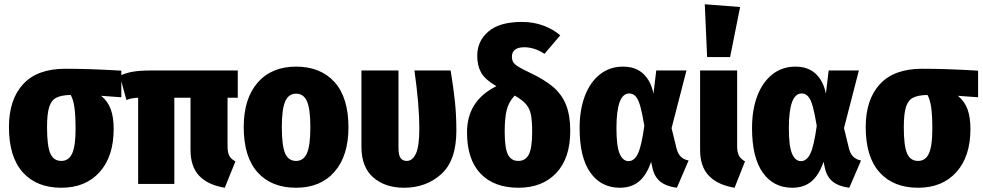

<svg xmlns="http://www.w3.org/2000/svg" viewBox="-20 -864 4616 902"><path d="M550 -407 455 -414Q486 -389 500 -351.5Q514 -314 514 -258Q514 -129 448 -55.5Q382 18 268 18Q152 18 87 -54.5Q22 -127 22 -267Q22 -396 88.5 -468.5Q155 -541 287 -541Q402 -541 550 -532ZM335 -258Q335 -323 329.5 -360.5Q324 -398 312 -418Q268 -417 244.5 -405Q221 -393 211 -361Q201 -329 201 -266Q201 -178 216.5 -143Q232 -108 268 -108Q303 -108 319 -143Q335 -178 335 -258Z M1049 -405V-178Q1049 -148 1057 -132.5Q1065 -117 1086 -106L1036 18Q957 5 916 -38Q875 -81 875 -160V-405H799V0H629V-405Q612 -404 600.5 -402Q589 -400 574 -394L543 -508Q570 -521 603 -527Q636 -533 697 -533H1097V-405Z M1617 -266Q1617 -132 1551.5 -57Q1486 18 1371 18Q1255 18 1190 -54.5Q1125 -127 1125 -267Q1125 -401 1190.5 -476Q1256 -551 1371 -551Q1486 -551 1551.5 -478.5Q1617 -406 1617 -266ZM1304 -267Q1304 -179 1319.5 -143.5Q1335 -108 1371 -108Q1406 -108 1422 -144Q1438 -180 1438 -266Q1438 -353 1422 -388.5Q1406 -424 1371 -424Q1336 -424 1320 -388Q1304 -352 1304 -267Z M2124 -250Q2124 -110 2053 -46Q1982 18 1878 18Q1789 18 1733.5 -30.5Q1678 -79 1678 -174V-533H1852V-170Q1852 -136 1861.5 -122Q1871 -108 1891 -108Q1918 -108 1934 -142.5Q1950 -177 1950 -260Q1950 -370 1927 -533H2097Q2110 -455 2117 -389Q2124 -323 2124 -250Z M2659 -249Q2659 -121 2593.5 -51.5Q2528 18 2416 18Q2301 18 2237.5 -48.5Q2174 -115 2174 -242Q2174 -391 2312 -459Q2258 -491 2240 -523.5Q2222 -556 2222 -602Q2222 -671 2274.5 -716Q2327 -761 2432 -761Q2487 -761 2533.5 -743.5Q2580 -726 2612 -698L2538 -611Q2491 -642 2443 -642Q2414 -642 2399.5 -630.5Q2385 -619 2385 -599Q2385 -583 2390.5 -573Q2396 -563 2413 -552Q2430 -541 2466 -524Q2537 -491 2578.5 -455.5Q2620 -420 2639.5 -370.5Q2659 -321 2659 -249ZM2480 -245Q2480 -296 2474.5 -324.5Q2469 -353 2452 -373.5Q2435 -394 2398 -415Q2369 -384 2360 -345.5Q2351 -307 2351 -245Q2351 -169 2366 -138.5Q2381 -108 2415 -108Q2449 -108 2464.5 -138.5Q2480 -169 2480 -245Z M3050 -424 3063 -533H3205L3135 -262L3159 -164Q3166 -139 3180 -126.5Q3194 -114 3215 -110L3160 18Q3111 12 3082.5 -10.5Q3054 -33 3045 -76L3039 -104Q3018 -42 2982.5 -12Q2947 18 2892 18Q2804 18 2753.5 -53Q2703 -124 2703 -262Q2703 -349 2728 -414Q2753 -479 2799 -515Q2845 -551 2907 -551Q2966 -551 3002 -517.5Q3038 -484 3050 -424ZM2876 -262Q2876 -177 2891 -142Q2906 -107 2933 -107Q2960 -107 2977 -142.5Q2994 -178 3007 -273Q2997 -333 2988 -365Q2979 -397 2966.5 -411Q2954 -425 2936 -425Q2876 -425 2876 -262Z M3443 -178Q3443 -149 3451.5 -133Q3460 -117 3480 -106L3431 18Q3352 5 3310.5 -38Q3269 -81 3269 -160V-533H3443ZM3291 -844 3457 -831 3410 -596H3302Z M3860 -424 3873 -533H4015L3945 -262L3969 -164Q3976 -139 3990 -126.5Q4004 -114 4025 -110L3970 18Q3921 12 3892.5 -10.5Q3864 -33 3855 -76L3849 -104Q3828 -42 3792.5 -12Q3757 18 3702 18Q3614 18 3563.5 -53Q3513 -124 3513 -262Q3513 -349 3538 -414Q3563 -479 3609 -515Q3655 -551 3717 -551Q3776 -551 3812 -517.5Q3848 -484 3860 -424ZM3686 -262Q3686 -177 3701 -142Q3716 -107 3743 -107Q3770 -107 3787 -142.5Q3804 -178 3817 -273Q3807 -333 3798 -365Q3789 -397 3776.5 -411Q3764 -425 3746 -425Q3686 -425 3686 -262Z M4575 -407 4480 -414Q4511 -389 4525 -351.5Q4539 -314 4539 -258Q4539 -129 4473 -55.5Q4407 18 4293 18Q4177 18 4112 -54.5Q4047 -127 4047 -267Q4047 -396 4113.5 -468.5Q4180 -541 4312 -541Q4427 -541 4575 -532ZM4360 -258Q4360 -323 4354.5 -360.5Q4349 -398 4337 -418Q4293 -417 4269.5 -405Q4246 -393 4236 -361Q4226 -329 4226 -266Q4226 -178 4241.5 -143Q4257 -108 4293 -108Q4328 -108 4344 -143Q4360 -178 4360 -258Z"/></svg>

Font: Fira Sans Condensed ExtraBold
Style: Regular
Weight: 800
Width: 3
Designer: Carrois Corporate & Edenspiekermann AG
Foundry: Carrois Corporate GbR & Edenspiekermann AG
Version: Version 4.203